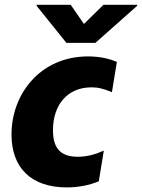

<svg xmlns="http://www.w3.org/2000/svg" viewBox="-20 -795 610 825"><path d="M283.7 -774.5H138.1L137.4 -769.9L265.3 -610.8H389.9L569.2 -769.9L570 -774.5H424.7L340.6 -692.1ZM267 10.3C315.7 10.3 363.3 1.1 404.5 -16L426.1 -147.7C387.8 -130.7 351.9 -121.4 314.6 -121.4C237.9 -121.4 207.4 -160.5 207.7 -235.8C207.4 -343.8 269.5 -419.7 372.9 -419.7C400.6 -419.7 424.7 -414.4 460.9 -398.8L482.2 -528.8C447.4 -544.4 404.5 -552.6 358 -552.6C152.7 -552.6 29.1 -389.9 29.5 -217.3C29.1 -74.6 113.6 10.3 267 10.3Z"/></svg>

Font: TID UI Extra Bold
Style: Italic
Weight: 800
Italic angle: -9.39999°
Designer: The TID Project Authors
Foundry: Bakken & Bæck
Version: Version 1.001;hotconv 1.0.109;makeotfexe 2.5.65596